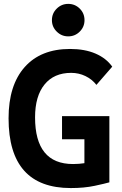

<svg xmlns="http://www.w3.org/2000/svg" viewBox="-20 -954 626 984"><path d="M342.8 9.8Q23.9 9.8 23.9 -347.7Q23.9 -517.1 106.4 -610.1Q189 -703.1 338.9 -703.1Q414.6 -703.1 469.5 -679.4Q524.4 -655.8 555.2 -612.3L474.1 -519Q451.7 -547.9 417.7 -564.2Q383.8 -580.6 344.7 -580.6Q256.8 -580.6 208.3 -521Q159.7 -461.4 159.7 -352.5Q159.7 -113.3 354.5 -113.3Q370.1 -113.3 384.8 -114.5Q399.4 -115.7 412.6 -117.7V-240.2H297.9V-358.9H540.5V-19.5Q519 -13.2 465.3 -1.7Q411.6 9.8 342.8 9.8ZM329.6 -767.6Q295.4 -767.6 270.8 -792Q246.1 -816.4 246.1 -850.6Q246.1 -885.7 270.8 -909.9Q295.4 -934.1 329.6 -934.1Q364.3 -934.1 388.7 -909.9Q413.1 -885.7 413.1 -850.6Q413.1 -816.4 388.7 -792Q364.3 -767.6 329.6 -767.6Z"/></svg>

Font: Cascadia Mono PL
Style: Bold
Weight: 700
Monospace: yes
Designer: Aaron Bell
Foundry: Saja Typeworks
Version: Version 2404.023; ttfautohint (v1.8.4)